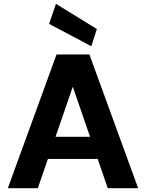

<svg xmlns="http://www.w3.org/2000/svg" viewBox="-20 -985 764 1005"><path d="M21 0 276 -700H448L703 0H544L361 -531L178 0ZM132 -153 172 -269H539L578 -153ZM458 -743 237 -860 273 -965 487 -833Z"/></svg>

Font: DM Sans 12pt Black
Style: Regular
Weight: 900
Version: Version 4.004;gftools[0.9.30]